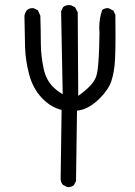

<svg xmlns="http://www.w3.org/2000/svg" viewBox="-20 -762 540 767"><path d="M252 -14.6Q266.1 -14.6 275.4 -22.5L283.7 -39.1L287.6 -319.8L293.9 -320.8Q335.9 -326.7 378.4 -369.1Q413.6 -404.3 424.8 -438Q437 -475.1 439.5 -524.4Q441.4 -560.1 441.4 -613.5Q441.4 -667 440.9 -703.1L433.1 -719.2L415 -729Q412.6 -729.5 408.7 -729.5Q404.8 -729.5 399.2 -727.8Q393.6 -726.1 388.2 -722.2Q376.5 -688.5 376.5 -650.9Q376.5 -641.1 377.4 -630.9Q376 -522 369.6 -480Q367.2 -464.8 363.8 -455.6Q353 -424.3 304.2 -387.7L292.5 -378.9L290.5 -712.9L279.8 -732.9L263.2 -741.2Q259.3 -741.7 255.9 -741.7Q242.2 -741.7 232.4 -733.9L224.1 -717.3L230.5 -385.7L218.8 -393.1Q168.5 -425.3 155.3 -483.4Q143.1 -539.1 143.1 -588.4Q143.1 -636.2 141.1 -699.2L131.3 -721.2L115.2 -729Q113.3 -729.5 108.9 -729.5Q104.5 -729.5 98.6 -727.8Q92.8 -726.1 87.4 -721.2Q79.6 -711.4 77.6 -698.7Q78.6 -630.9 80.1 -575.7Q81.5 -521.5 96.2 -465.8Q113.3 -398.9 162.1 -356.4Q189.5 -333 220.7 -324.2L226.1 -322.8L222.2 -45.4Q223.6 -32.7 231.4 -23.4L248 -15.1Q250 -14.6 252 -14.6Z"/></svg>

Font: Bakudai
Style: ExtraLight
Weight: 200
Version: Version 1.48